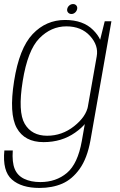

<svg xmlns="http://www.w3.org/2000/svg" viewBox="-35 -697 593 947"><path d="M159.5 230Q223 230 272 208.8Q321 187.5 358 135.8Q395 84 411 -4L514.5 -592H481.5L450.5 -467L368.5 -1.5Q348.5 111 295 156Q241.5 201 164 201Q117.5 201 84.2 185Q51 169 37.5 136Q24 103 28 45H-13.5Q-23.5 147 23.8 188.5Q71 230 159.5 230ZM180 4Q269 4 335.5 -42.8Q402 -89.5 410.5 -138.5L399.5 -175.5Q390 -121.5 330.5 -74.5Q271 -27.5 197.5 -27.5Q121.5 -27.5 87 -86.2Q52.5 -145 77 -297Q101.5 -449.5 159.2 -508.2Q217 -567 292.5 -567Q366 -567 409 -519.8Q452 -472.5 442 -419L465.5 -453.5Q473.5 -500 424.2 -549.2Q375 -598.5 286 -598.5Q192 -598.5 126 -528.8Q60 -459 34.5 -297Q9 -136 47.5 -66Q86 4 180 4ZM317.5 -628Q327.5 -628 335.5 -635.2Q343.5 -642.5 345.5 -652.5Q347.5 -663 341.5 -670Q335.5 -677 325.5 -677Q315 -677 306.8 -670Q298.5 -663 296.5 -652.5Q294.5 -642.5 300.8 -635.2Q307 -628 317.5 -628Z"/></svg>

Font: Anybody UltraCondensed Thin ExtraLight
Style: Italic
Weight: 250
Italic angle: -10°
Version: Version 1.111